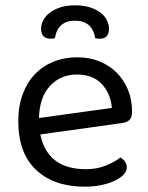

<svg xmlns="http://www.w3.org/2000/svg" viewBox="-20 -691 559 724"><path d="M132 -184Q159 -53 304 -53Q346 -53 380 -67Q414 -81 434 -97Q458 -83 458 -59Q458 -45 445.5 -32Q433 -19 411.5 -9Q390 1 361.5 7Q333 13 300 13Q184 13 116.5 -50Q49 -113 49 -234Q49 -291 65.5 -335.5Q82 -380 111.5 -411Q141 -442 182 -458.5Q223 -475 271 -475Q316 -475 354 -460Q392 -445 419.5 -417.5Q447 -390 462.5 -352.5Q478 -315 478 -270Q478 -248 468 -238.5Q458 -229 440 -227ZM270 -410Q209 -410 169 -367.5Q129 -325 127 -246L402 -284Q397 -339 363.5 -374.5Q330 -410 270 -410ZM263 -613Q198 -613 187 -547Q183 -546 179 -545.5Q175 -545 170 -545Q154 -545 144.5 -554Q135 -563 135 -583Q135 -599 143 -614.5Q151 -630 167 -642.5Q183 -655 207 -663Q231 -671 263 -671Q296 -671 320 -663Q344 -655 360 -642.5Q376 -630 383.5 -614Q391 -598 391 -583Q391 -545 356 -545Q347 -545 339 -547Q328 -613 263 -613Z"/></svg>

Font: Baloo Da 2
Style: Regular
Weight: 400
Designer: Noopur Datye, Sulekha Rajkumar and Ek Type
Foundry: Ek Type
Version: Version 1.640;hotconv 1.0.111;makeotfexe 2.5.65597; ttfautoh